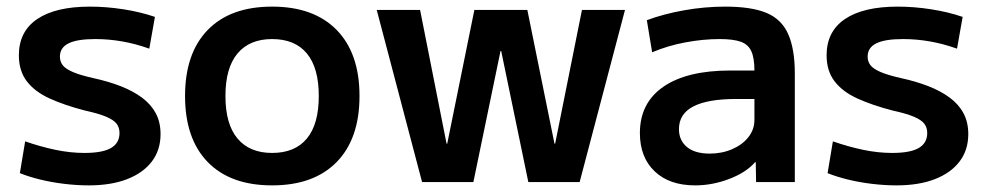

<svg xmlns="http://www.w3.org/2000/svg" viewBox="-20 -550 2982 580"><path d="M248 10Q213 10 175 5.5Q137 1 102 -7.5Q67 -16 40 -27L56 -123Q102 -107 147 -97.5Q192 -88 235 -88Q290 -88 315.5 -103Q341 -118 341 -148Q341 -165 332 -176.5Q323 -188 300.5 -197.5Q278 -207 237 -216Q175 -232 130 -252.5Q85 -273 61 -304.5Q37 -336 37 -383Q37 -455 92.5 -492.5Q148 -530 252 -530Q301 -530 352.5 -522Q404 -514 448 -499L431 -403Q389 -418 348.5 -425Q308 -432 268 -432Q213 -432 187 -419Q161 -406 161 -379Q161 -364 169.5 -353Q178 -342 200 -332.5Q222 -323 262 -314Q308 -304 345 -289.5Q382 -275 409 -255Q436 -235 450.5 -208Q465 -181 465 -145Q465 -97 439 -62.5Q413 -28 364.5 -9Q316 10 248 10Z M802 10Q676 10 607.5 -60.5Q539 -131 539 -260Q539 -389 607.5 -459.5Q676 -530 802 -530Q928 -530 997 -459.5Q1066 -389 1066 -260Q1066 -131 997 -60.5Q928 10 802 10ZM802 -88Q871 -88 907 -131.5Q943 -175 943 -260Q943 -345 907 -388.5Q871 -432 802 -432Q734 -432 697.5 -388.5Q661 -345 661 -260Q661 -175 697.5 -131.5Q734 -88 802 -88Z M1255 0 1118 -520H1249L1329 -116H1331L1413 -520H1573L1655 -116H1657L1738 -520H1868L1731 0H1576L1494 -396H1492L1410 0Z M2080 10Q2002 10 1957.5 -32.5Q1913 -75 1913 -148Q1913 -239 1984 -288Q2055 -337 2186 -337H2259Q2259 -375 2249.5 -395.5Q2240 -416 2217.5 -424Q2195 -432 2154 -432Q2104 -432 2050.5 -422Q1997 -412 1950 -392L1934 -489Q1985 -508 2047 -519Q2109 -530 2171 -530Q2250 -530 2295.5 -511Q2341 -492 2361 -447Q2381 -402 2381 -328V0H2264L2263 -60H2261Q2234 -29 2183 -9.5Q2132 10 2080 10ZM2124 -86Q2161 -86 2192 -99.5Q2223 -113 2241 -136Q2259 -159 2259 -188V-251H2204Q2118 -251 2074.5 -228.5Q2031 -206 2031 -160Q2031 -126 2055 -106Q2079 -86 2124 -86Z M2688 10Q2653 10 2615 5.5Q2577 1 2542 -7.5Q2507 -16 2480 -27L2496 -123Q2542 -107 2587 -97.5Q2632 -88 2675 -88Q2730 -88 2755.5 -103Q2781 -118 2781 -148Q2781 -165 2772 -176.5Q2763 -188 2740.5 -197.5Q2718 -207 2677 -216Q2615 -232 2570 -252.5Q2525 -273 2501 -304.5Q2477 -336 2477 -383Q2477 -455 2532.5 -492.5Q2588 -530 2692 -530Q2741 -530 2792.5 -522Q2844 -514 2888 -499L2871 -403Q2829 -418 2788.5 -425Q2748 -432 2708 -432Q2653 -432 2627 -419Q2601 -406 2601 -379Q2601 -364 2609.5 -353Q2618 -342 2640 -332.5Q2662 -323 2702 -314Q2748 -304 2785 -289.5Q2822 -275 2849 -255Q2876 -235 2890.5 -208Q2905 -181 2905 -145Q2905 -97 2879 -62.5Q2853 -28 2804.5 -9Q2756 10 2688 10Z"/></svg>

Font: M PLUS 1 Thin SemiBold
Style: Regular
Weight: 600
Version: Version 1.001